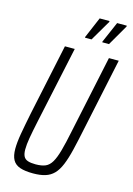

<svg xmlns="http://www.w3.org/2000/svg" viewBox="-132 -945 705 1020"><g transform="rotate(15 220.5 -435.5)"><path d="M156 8Q111 8 83.5 -1.5Q56 -11 43.5 -33.5Q31 -56 31 -94Q31 -129 39.5 -178Q48 -227 62 -296L145 -688H199L108 -263Q96 -207 89.5 -169Q83 -131 83 -105Q83 -81 90 -67Q97 -53 113.5 -47.5Q130 -42 156 -42Q190 -42 210.5 -51Q231 -60 245 -84Q259 -108 271 -151Q283 -194 297 -263L387 -688H441L358 -296Q343 -223 330.5 -171Q318 -119 303.5 -84Q289 -49 269.5 -29Q250 -9 222.5 -0.5Q195 8 156 8ZM331 -760V-764L381 -879H434V-874L368 -760ZM236 -760V-764L285 -879H339V-874L272 -760Z"/></g></svg>

Font: Saira ExtraCondensed Light
Style: Italic
Weight: 300
Width: 2
Italic angle: -12°
Designer: Hector Gatti with collaboration of the Omnibus-Type team
Foundry: Omnibus-Type
Version: Version 1.101